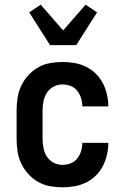

<svg xmlns="http://www.w3.org/2000/svg" viewBox="-20 -793 540 821"><path d="M247 8Q220 8 193 3Q166 -2 142.5 -15.5Q119 -29 100.5 -49.5Q82 -70 70.5 -94.5Q59 -119 55 -146Q51 -173 51 -200V-320Q51 -347 55 -374Q59 -401 70.5 -425.5Q82 -450 100.5 -470.5Q119 -491 142.5 -504.5Q166 -518 193 -523Q220 -528 247 -528Q273 -528 298.5 -523.5Q324 -519 347 -508Q370 -497 388.5 -479Q407 -461 419 -438.5Q431 -416 437 -390.5Q443 -365 443 -340V-338H332V-339Q332 -357 326.5 -374Q321 -391 310 -405Q299 -419 282 -425.5Q265 -432 247 -432Q227 -432 209 -422.5Q191 -413 180.5 -396.5Q170 -380 166 -360Q162 -340 162 -320V-200Q162 -180 166 -160Q170 -140 180.5 -123.5Q191 -107 209 -97.5Q227 -88 247 -88Q265 -88 282 -94.5Q299 -101 310 -115Q321 -129 326.5 -146Q332 -163 332 -181V-182H443V-180Q443 -155 437 -129.5Q431 -104 419 -81.5Q407 -59 388.5 -41Q370 -23 347 -12Q324 -1 298.5 3.5Q273 8 247 8ZM194 -600 105 -740 154 -773 250 -663 346 -773 395 -740 306 -600Z"/></svg>

Font: Iosevka SS18
Style: Bold
Weight: 700
Monospace: yes
Designer: Belleve Invis
Foundry: Belleve Invis
Version: Version 25.1.1; ttfautohint (v1.8.4)